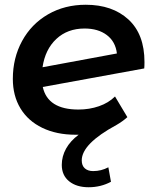

<svg xmlns="http://www.w3.org/2000/svg" viewBox="-20 -560 654 808"><path d="M588 -299Q588 -281 587 -272L160 -194Q181 -99 310 -99Q356 -99 396.5 -113Q437 -127 464 -154L516 -67Q496 -49 470 -34Q324 45 324 115Q324 137 337 148.5Q350 160 372 160Q406 160 436 144L447 205Q404 228 353 228Q302 228 271 203Q240 178 240 134Q240 98 258 65.5Q276 33 311 7H298Q218 7 158 -22Q98 -51 66 -104Q34 -157 34 -228Q34 -316 73 -387.5Q112 -459 182 -499.5Q252 -540 341 -540Q453 -540 520.5 -478Q588 -416 588 -299ZM159 -277 472 -335Q466 -385 429.5 -412.5Q393 -440 336 -440Q264 -440 217 -396Q170 -352 159 -277Z"/></svg>

Font: Montserrat Alternates SemiBold
Style: Italic
Weight: 600
Italic angle: -11.3°
Designer: Julieta Ulanovsky
Foundry: Julieta Ulanovsky
Version: Version 7.200